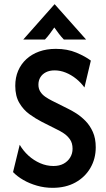

<svg xmlns="http://www.w3.org/2000/svg" viewBox="-20 -866 498 898"><path d="M225.7 12.5Q188.2 12.5 153.1 2.4Q118.1 -7.6 89.6 -24Q61.1 -40.3 41 -61.1L72.2 -188.9Q88.2 -161.1 112.8 -138.5Q137.5 -116 167.7 -102.8Q197.9 -89.6 229.9 -89.6Q257.6 -89.6 277.4 -100.3Q297.2 -111.1 308.3 -129.5Q319.4 -147.9 319.4 -170.1Q319.4 -197.2 306.9 -214.6Q294.4 -231.9 277.8 -242.7Q261.1 -253.5 249.3 -259L175 -296.5Q146.5 -311.1 118.1 -331.6Q89.6 -352.1 70.5 -384.4Q51.4 -416.7 51.4 -464.6Q51.4 -503.5 64.9 -535.1Q78.5 -566.7 103.5 -589.6Q128.5 -612.5 163.2 -625Q197.9 -637.5 241 -637.5Q295.1 -637.5 337.2 -619.8Q379.2 -602.1 404.9 -582.6L375 -456.9Q358.3 -479.9 335.8 -497.9Q313.2 -516 287.5 -526.4Q261.8 -536.8 235.4 -536.8Q211.8 -536.8 194.8 -528.1Q177.8 -519.4 168.8 -504.5Q159.7 -489.6 159.7 -470.1Q159.7 -451.4 168.4 -437.5Q177.1 -423.6 191.7 -413.5Q206.2 -403.5 222.9 -395.1L297.9 -357.6Q315.3 -349.3 337.2 -335.4Q359 -321.5 379.9 -300.3Q400.7 -279.2 414.2 -249Q427.8 -218.8 427.8 -177.1Q427.8 -123.6 402.8 -80.6Q377.8 -37.5 332.6 -12.5Q287.5 12.5 225.7 12.5ZM88.9 -681.2 234.7 -845.8H236.1L382.6 -681.2H278.5Q266 -694.4 255.9 -707.6Q245.8 -720.8 234 -737.5Q222.2 -720.8 212.5 -707.6Q202.8 -694.4 190.3 -681.2Z"/></svg>

Font: Afacad Flux SemiBold
Style: Regular
Weight: 600
Designer: Kristian Moeller
Foundry: Dicotype
Version: Version 1.100